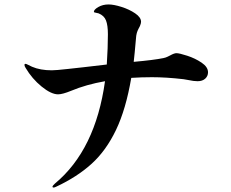

<svg xmlns="http://www.w3.org/2000/svg" viewBox="-20 -789 1040 863"><path d="M915 -464Q915 -447 902.5 -435.5Q890 -424 868 -424Q851 -424 828 -429L805 -433Q727 -442 663 -442Q616 -442 570 -439Q546 -298 501.5 -205Q457 -112 392 -53Q327 6 233 50Q225 54 221 54Q216 54 216 50Q216 46 227 36Q409 -115 452 -424Q367 -409 300 -381Q261 -365 241 -365Q210 -365 167 -400Q124 -435 95 -484Q90 -492 90 -497Q90 -502 95 -502Q98 -502 106.5 -497.5Q115 -493 124 -489Q161 -473 213 -473Q231 -473 284.5 -479Q338 -485 357 -487Q456 -499 460 -499Q465 -576 465 -635Q465 -675 456.5 -697Q448 -719 423 -729Q417 -731 409.5 -732Q402 -733 402 -736Q402 -746 422 -757.5Q442 -769 468 -769Q491 -769 526 -758Q561 -747 587.5 -729Q614 -711 614 -691Q614 -684 609 -672Q607 -668 602.5 -659.5Q598 -651 595 -641Q592 -631 591 -614Q585 -545 581 -511Q671 -519 715 -528Q725 -530 734 -534.5Q743 -539 745 -540Q763 -550 773 -550Q786 -550 821.5 -538.5Q857 -527 886 -507.5Q915 -488 915 -464Z"/></svg>

Font: Shippori Mincho ExtraBold
Style: Regular
Weight: 800
Designer: FONTDASU
Foundry: FONTDASU / Google Inc. / but / Adobe
Version: Version 3.110; ttfautohint (v1.8.3)